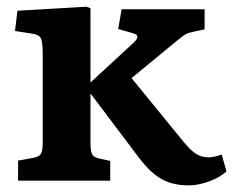

<svg xmlns="http://www.w3.org/2000/svg" viewBox="-20 -541 698 575"><path d="M644 -78.1 658.2 -27.8Q638.2 -9.3 605.7 2.4Q573.2 14.2 544.9 14.2Q499 14.2 465.3 -3.9Q431.6 -22 396 -68.8L251 -261.2V-112.8Q251 -87.9 256.1 -78.6Q261.2 -69.3 278.8 -65.9L310.1 -59.1V0H34.2V-60.1L78.1 -67.9Q97.2 -71.3 102.5 -80.1Q107.9 -88.9 107.9 -112.8V-381.8Q107.9 -417 101.8 -427.5Q95.7 -438 71.8 -440.9L24.9 -448.2L32.2 -508.8L238.8 -521L251 -516.1V-293.9L377.9 -411.1Q404.3 -434.6 379.9 -440.9L334 -454.1L344.2 -513.2H592.8V-453.1L563 -446.8Q545.4 -443.4 537.1 -439Q528.8 -434.6 512.2 -420.9L374 -307.1L521 -127Q546.9 -94.2 564.5 -82Q582 -69.8 604 -69.8Q620.1 -69.8 644 -78.1Z"/></svg>

Font: Literata Book
Style: Bold
Weight: 700
Designer: Latin by Veronika Burian and Jose Scaglione. Greek by Irene Vlachou. Cyrillic by Vera Evstafieva
Foundry: TypeTogether
Version: Version 2.003;PS 002.003;hotconv 1.0.88;makeotf.lib2.5.64775